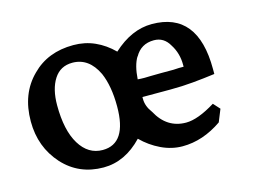

<svg xmlns="http://www.w3.org/2000/svg" viewBox="-66 -521 831 629"><g transform="rotate(-15 349.5 -206.5)"><path d="M618 -45Q553 0 484 0Q447 0 411.5 -17Q376 -34 348 -62Q289 0 216 0Q133 0 79 -59Q24 -120 24 -207Q24 -301 82 -358Q136 -413 223 -413Q262 -413 295.5 -398Q329 -383 357 -355Q420 -413 489 -413Q645 -413 645 -219Q645 -211 645 -202Q608 -197 570 -193.5Q532 -190 494 -190H398Q398 -187 398 -184Q398 -171 402.5 -159Q407 -147 416 -135Q450 -72 515 -72Q555 -72 615 -109L635 -87ZM482 -360Q438 -360 417 -322V-323Q401 -297 398 -250Q409 -249 421 -249Q427 -249 440 -249.5Q453 -250 477 -250H519Q530 -251 538 -251Q546 -251 554 -251V-258Q554 -297 534 -328Q516 -360 482 -360ZM121 -236Q121 -151 150 -103.5Q179 -56 228 -56Q310 -56 310 -182Q310 -251 290 -297Q261 -358 205 -358Q164 -358 142.5 -324.5Q121 -291 121 -236Z"/></g></svg>

Font: New Athena Unicode
Style: Bold
Weight: 700
Designer: J. Rusten 1997; rev. by R. Hancock 2001, 2002, rev. by D. Mastronarde 2002-2021
Foundry: Society for Classical Studies (formerly American Philological Association)
Version: Version 5.008